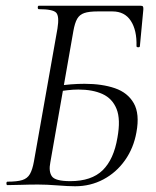

<svg xmlns="http://www.w3.org/2000/svg" viewBox="-20 -645 542 669"><path d="M241.8 4Q218.4 4 180.2 1Q142 -2 112.8 -2Q82.2 -2 54.4 -1Q26.6 0 6 0Q2.4 0 2.4 -6Q2.4 -12 6 -12Q39.6 -12 57.6 -17.6Q75.6 -23.2 84.4 -38.8Q93.2 -54.4 98.2 -82.4L180.2 -545.4Q187.2 -588.6 175.7 -600.8Q164.2 -613 115.4 -613Q111.6 -613 111.6 -619Q111.6 -625 115.4 -625H470Q476.4 -625 478.2 -622.1Q480 -619.2 479.4 -611.2L467.4 -484Q467.2 -480.2 461.4 -480.3Q455.6 -480.4 455.6 -484.4Q457.2 -539.6 435.8 -572.4Q414.4 -605.2 371.8 -605.2H320.2Q290 -605.2 273.5 -599.5Q257 -593.8 248.8 -579.3Q240.6 -564.8 235.6 -536.6L155.4 -79.4Q149 -48 160.6 -30.9Q172.2 -13.8 224.8 -13.8Q298.8 -13.8 337.7 -51.8Q376.6 -89.8 389.2 -165.4Q400.8 -229 386.2 -265.3Q371.6 -301.6 337.3 -317.3Q303 -333 253 -333Q234.6 -333 214.6 -330.6Q194.6 -328.2 174 -325.4L175 -344.8Q202 -349.2 227.1 -351.1Q252.2 -353 274.6 -353Q335.8 -353 380.5 -337.6Q425.2 -322.2 446.2 -285.2Q467.2 -248.2 455.4 -184.2Q445.6 -129 415.4 -86.4Q385.2 -43.8 340.2 -19.9Q295.2 4 241.8 4Z"/></svg>

Font: Cormorant Infant Light
Style: Italic
Weight: 300
Italic angle: -10°
Designer: Christian Thalmann (Catharsis Fonts)
Foundry: Catharsis Fonts
Version: Version 4.001